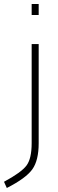

<svg xmlns="http://www.w3.org/2000/svg" viewBox="-79 -720 291 958"><path d="M79 -6V-500H114V-5Q114 80 82.5 124.5Q51 169 -45 218L-59 187Q28 140 53.5 105.5Q79 71 79 -6ZM79 -645V-700H114V-645Z"/></svg>

Font: Titillium Web[RUS by Daymarius]
Style: Regular
Weight: 200
Designer: Cyrillization by Daymarius
Foundry: Cyrillization by Daymarius
Version: Version 1.002 September 11, 2018